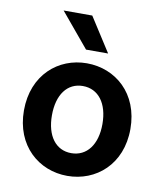

<svg xmlns="http://www.w3.org/2000/svg" viewBox="-82 -786 734 865"><g transform="rotate(10 284.5 -353.5)"><path d="M284 12C415 12 528 -83 528 -245C528 -408 415 -503 284 -503C154 -503 41 -408 41 -245C41 -83 154 12 284 12ZM284 -399C355 -399 400 -340 400 -245C400 -151 355 -92 284 -92C213 -92 169 -151 169 -245C169 -340 213 -399 284 -399ZM370 -563 270 -719H139L269 -563Z"/></g></svg>

Font: Falling Sky
Style: Med
Weight: 500
Designer: Paul D. Hunt
Foundry: Adobe Systems Incorporated
Version: Version 1.02